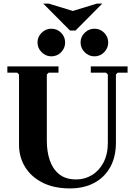

<svg xmlns="http://www.w3.org/2000/svg" viewBox="-20 -1040 752 1070"><path d="M486 -635V-670H691V-635H636L626 -625V-245Q626 -166 594.5 -109Q563 -52 505.5 -21Q448 10 370 10Q280 10 216.5 -22.5Q153 -55 119.5 -110Q86 -165 86 -233V-625L76 -635H21V-670H306V-635H251L241 -625V-255Q241 -195 257.5 -146.5Q274 -98 310 -69Q346 -40 405 -40Q452 -40 492 -64Q532 -88 556.5 -134Q581 -180 581 -245V-625L571 -635ZM265.9 -726Q235 -726 212 -749.1Q189 -772.1 189 -802.9Q189 -835 212.1 -857.5Q235.1 -880 265.9 -880Q298 -880 320.5 -857.6Q343 -835.1 343 -802.9Q343 -772 320.6 -749Q298.1 -726 265.9 -726ZM505.9 -726Q475 -726 452 -749.1Q429 -772.1 429 -802.9Q429 -835 452.1 -857.5Q475.1 -880 505.9 -880Q538 -880 560.5 -857.6Q583 -835.1 583 -802.9Q583 -772 560.6 -749Q538.1 -726 505.9 -726ZM520 -1020H550L401 -870H370L221 -1020H251L386 -979Z"/></svg>

Font: Brygada 1918
Style: Regular
Weight: 400
Designer: Mateusz Machalski | Borys Kosmynka | Przemek Hoffer
Foundry: NIEPODLEGLA 2018
Version: Version 3.006